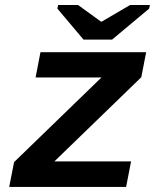

<svg xmlns="http://www.w3.org/2000/svg" viewBox="-20 -733 640 753"><path d="M16.1 0 35.2 -97.2 377.9 -429.2H119.6L138.7 -528.3H553.2L534.2 -430.2L193.4 -100.1H494.1L474.6 0ZM419.4 -577.6H307.6L205.1 -699.2L208 -713.4H286.1L376.5 -647.9H378.4L490.2 -713.4H567.9L564.9 -699.2Z"/></svg>

Font: Liberation Mono
Style: Bold Italic
Weight: 700
Italic angle: -12°
Monospace: yes
Designer: Steve Matteson
Foundry: Ascender Corporation
Version: Version 2.1.5